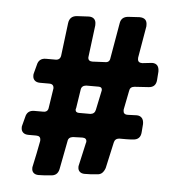

<svg xmlns="http://www.w3.org/2000/svg" viewBox="-43 -546 541 599"><g transform="rotate(5 227.0 -247.0)"><path d="M310.1 -481Q313 -502.4 335.9 -503.9L370.1 -505.9Q394 -505.9 394 -483.9V-479L377 -379.9V-376Q377 -363.8 391.1 -363.8L421.9 -367.2Q443.8 -367.2 443.8 -341.8L441.9 -315.9Q440.4 -292.5 418 -291L373 -288.1Q359.4 -286.6 357.9 -273.9L346.2 -214.8V-210.9Q346.2 -205.6 349.4 -202.4Q352.5 -199.2 359.9 -199.2L388.2 -200.2Q398.4 -200.2 404.3 -193.8Q410.2 -187.5 410.2 -174.8L408.2 -148.9Q406.7 -125.5 383.8 -124Q372.6 -123 361.8 -123Q351.1 -123 339.8 -123Q326.7 -121.6 324.2 -108.9L306.2 -27.8Q302.7 -17.6 296.4 -11.7Q290 -5.9 278.8 -5.9Q270.5 -4.9 261.5 -4.4Q252.4 -3.9 242.2 -3.9Q232.4 -3.9 226.8 -9Q221.2 -14.2 221.2 -22.9Q221.2 -24.4 221.2 -26.4Q221.2 -28.3 222.2 -30.8L237.8 -100.1Q238.8 -102.1 238.8 -105Q238.8 -116.2 225.1 -116.2L195.8 -115.2Q181.6 -113.3 180.2 -101.1L163.1 -12.2Q158.7 9.8 136.2 9.8Q127.9 10.7 118.7 11.5Q109.4 12.2 99.1 12.2Q89.4 12.2 83.7 7.1Q78.1 2 78.1 -6.8Q78.1 -8.3 78.1 -10.5Q78.1 -12.7 79.1 -15.1Q83.5 -34.7 87.4 -54.2Q91.3 -73.7 95.2 -94.2V-98.1Q95.2 -103.5 91.8 -106.7Q88.4 -109.9 81.1 -109.9H57.1Q45.9 -109.9 40 -115.5Q34.2 -121.1 34.2 -129.9Q34.2 -132.3 34.2 -134Q34.2 -135.7 35.2 -138.2L42 -164.1Q46.4 -186 68.8 -186H97.2Q111.3 -186 112.8 -200.2L122.1 -261.2Q122.1 -274.9 107.9 -274.9H79.1Q67.9 -274.9 62 -280.5Q56.2 -286.1 56.2 -294.9Q56.2 -297.4 56.2 -299.1Q56.2 -300.8 57.1 -303.2L64 -329.1Q68.4 -351.1 90.8 -351.1H121.1Q127.9 -351.1 132.1 -354.7Q136.2 -358.4 137.2 -365.2L149.9 -467.8Q152.8 -490.7 175.8 -492.2L212.9 -494.1Q223.6 -494.1 229.2 -488.5Q234.9 -482.9 234.9 -473.1V-467.8L222.2 -367.2Q222.2 -355 235.8 -355L275.9 -356.9Q289.6 -356.9 291 -371.1ZM198.2 -207Q198.2 -205.6 197.5 -204.3Q196.8 -203.1 196.8 -202.1Q196.8 -191.9 208 -191.9H244.1Q257.3 -193.4 259.8 -206.1L272 -264.2Q272 -265.6 272.5 -266.8Q272.9 -268.1 272.9 -269Q272.9 -278.8 262.2 -278.8H223.1Q208.5 -277.3 207 -264.2Z"/></g></svg>

Font: Gochi Hand
Style: Regular
Weight: 400
Designer: Juan Pablo del Peral
Foundry: Juan Pablo del Peral
Version: Version 1.001